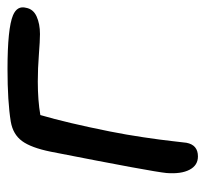

<svg xmlns="http://www.w3.org/2000/svg" viewBox="-38 -465 550 514"><g transform="rotate(-90 237.0 -208.0)"><path d="M75.2 46.9Q51.3 46.9 39.6 24.4Q27.8 2 30.8 -37.1Q34.2 -74.2 87.9 -347.2Q98.6 -399.9 116.5 -424.1Q134.3 -448.2 168 -454.1Q222.2 -462.9 309.1 -462.9Q418 -462.9 453.1 -448.2Q479.5 -437 473.1 -413.1Q469.7 -394 450 -385Q430.2 -376 402.8 -376Q384.8 -376 347.9 -378.9Q311 -381.8 275.9 -381.8Q225.1 -381.8 186 -375Q165 -303.2 142.1 -189Q133.3 -145 126.5 -98.9Q119.6 -52.7 116 -19.8Q112.3 13.2 111.8 16.1Q106 46.9 75.2 46.9Z"/></g></svg>

Font: Shantell Sans Bouncy
Style: Italic
Weight: 400
Italic angle: -11.31°
Designer: Stephen Nixon, Anya Danilova, Shantell Martin
Foundry: Arrow Type
Version: Version 1.006;[9816181b4]